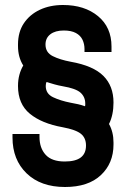

<svg xmlns="http://www.w3.org/2000/svg" viewBox="-20 -734 514 768"><path d="M240 14Q143 14 86.5 -40.5Q30 -95 30 -184V-198H138V-186Q138 -142 162.5 -115Q187 -88 239 -88Q282 -88 303 -104Q324 -120 324 -152Q324 -182 304 -198.5Q284 -215 231 -225Q147 -240 99.5 -279Q52 -318 52 -390Q52 -414 57.5 -434.5Q63 -455 73 -472Q52 -505 52 -550V-556Q52 -606 75.5 -641Q99 -676 139.5 -695Q180 -714 232 -714Q318 -714 372 -669.5Q426 -625 426 -548V-526H318V-538Q318 -558 310 -575Q302 -592 283.5 -602Q265 -612 235 -612Q201 -612 181.5 -597Q162 -582 162 -556Q162 -524 191 -509.5Q220 -495 263 -487Q353 -471 393.5 -430.5Q434 -390 434 -324Q434 -274 416 -238Q425 -222 429.5 -203.5Q434 -185 434 -164V-156Q434 -81 383.5 -33.5Q333 14 240 14ZM320 -309Q321 -311 321 -313.5Q321 -316 321 -320Q321 -346 302.5 -363Q284 -380 231 -389Q214 -392 198 -396.5Q182 -401 166 -406Q163 -400 163 -390Q163 -359 192.5 -345Q222 -331 263 -323Q280 -320 293 -317Q306 -314 320 -309Z"/></svg>

Font: Space Grotesk
Style: Bold
Weight: 700
Designer: Florian Karsten
Foundry: Florian Karsten
Version: Version 2.000